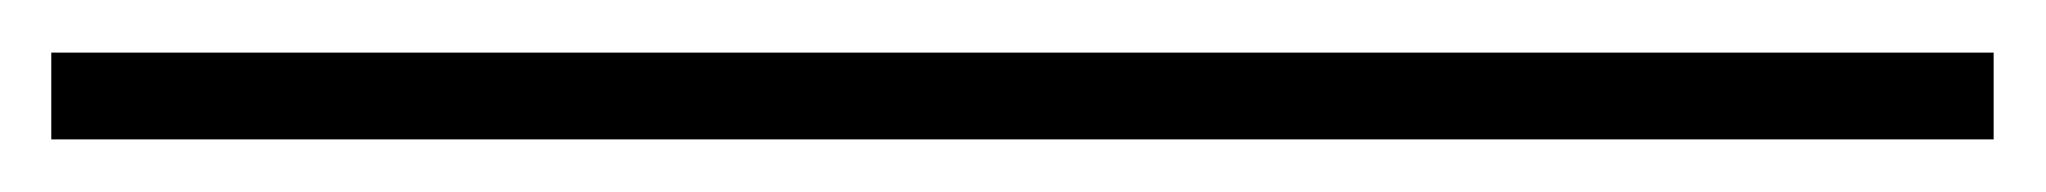

<svg xmlns="http://www.w3.org/2000/svg" viewBox="-20 1 778 73"><path d="M-0.5 54H738V21H-0.5Z"/></svg>

Font: Anybody Expanded ExtraLight
Style: Regular
Weight: 250
Width: 7
Version: Version 1.113;gftools[0.9.25]